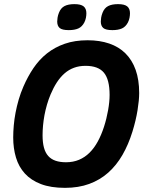

<svg xmlns="http://www.w3.org/2000/svg" viewBox="-20 -882 693 916"><path d="M290 14.2Q222.2 14.2 175 -3.9Q127.9 -22 98.6 -54.2Q69.3 -86.4 56.2 -130.4Q43 -174.3 43 -226.1Q43 -253.4 45.7 -283.4Q48.3 -313.5 54.2 -344.5Q60.1 -375.5 69.3 -407.2Q78.6 -439 91.8 -469.2Q112.3 -516.6 139.6 -557.1Q167 -597.7 204.1 -627.2Q241.2 -656.7 289.1 -673.3Q336.9 -689.9 397.9 -689.9Q455.6 -689.9 501.2 -674.3Q546.9 -658.7 578.6 -627.2Q610.4 -595.7 627.2 -548.6Q644 -501.5 644 -438Q644 -404.8 636.2 -356.2Q628.4 -307.6 611.8 -253.9Q592.8 -192.4 564.2 -142.8Q535.6 -93.3 496.3 -58.3Q457 -23.4 405.8 -4.6Q354.5 14.2 290 14.2ZM183.1 -236.8Q183.1 -202.1 189.7 -177.7Q196.3 -153.3 210 -137.9Q223.6 -122.6 244.9 -115.2Q266.1 -107.9 294.9 -107.9Q329.1 -107.9 356.9 -119.6Q384.8 -131.3 407 -153.3Q429.2 -175.3 446.3 -206.5Q463.4 -237.8 476.1 -276.9Q488.8 -316.4 495.8 -356.7Q502.9 -397 502.9 -429.2Q502.9 -502.4 475.8 -535.2Q448.7 -567.9 388.2 -567.9Q357.9 -567.9 333.3 -558.8Q308.6 -549.8 288.3 -532.2Q268.1 -514.6 251.5 -489.3Q234.9 -463.9 221.2 -431.2Q211.4 -407.7 204.1 -382.6Q196.8 -357.4 192.1 -332.3Q187.5 -307.1 185.3 -283Q183.1 -258.8 183.1 -236.8ZM392.1 -818.8Q392.1 -808.6 389.9 -797.1Q387.7 -785.6 382.3 -774.9Q371.6 -754.4 353.8 -746.3Q335.9 -738.3 308.1 -738.3Q276.4 -738.3 264.6 -748.5Q252.9 -758.8 252.9 -779.3Q252.9 -786.6 254.6 -797.9Q256.3 -809.1 261.2 -821.3Q270 -843.8 287.8 -853Q305.7 -862.3 335 -862.3Q365.7 -862.3 378.9 -851.6Q392.1 -840.8 392.1 -818.8ZM600.1 -818.8Q600.1 -808.6 597.9 -797.1Q595.7 -785.6 590.3 -774.9Q579.6 -754.4 561.8 -746.3Q543.9 -738.3 516.1 -738.3Q484.4 -738.3 472.7 -748.5Q460.9 -758.8 460.9 -779.3Q460.9 -786.6 462.6 -797.9Q464.4 -809.1 469.2 -821.3Q478 -843.8 495.8 -853Q513.7 -862.3 543 -862.3Q573.7 -862.3 586.9 -851.6Q600.1 -840.8 600.1 -818.8Z"/></svg>

Font: Lorenzo Sans
Style: Bold Italic
Weight: 700
Italic angle: -12°
Foundry: Intel Corporation
Version: Version 1.00; ttfautohint (v1.5)